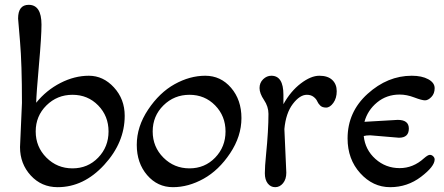

<svg xmlns="http://www.w3.org/2000/svg" viewBox="-20 -770 1842 796"><path d="M63 -160Q63 -160 71 -343Q71 -506 63 -598Q55 -690 55 -693Q55 -750 99 -750Q152 -750 152 -668Q152 -619 141.5 -501Q131 -383 130 -344Q172 -396 230.5 -426Q289 -456 348.5 -456Q408 -456 452.5 -407.5Q497 -359 497 -290Q497 -179 412 -86.5Q327 6 219 6Q152 6 107.5 -42.5Q63 -91 63 -160ZM172.5 -333Q128 -289 128 -225Q128 -161 172.5 -116.5Q217 -72 280.5 -72Q344 -72 387 -116.5Q430 -161 430 -225Q430 -289 387 -333Q344 -377 280.5 -377Q217 -377 172.5 -333Z M657.5 -333Q613 -289 613 -225Q613 -161 657.5 -116.5Q702 -72 765.5 -72Q829 -72 872 -116.5Q915 -161 915 -225Q915 -289 872 -333Q829 -377 765.5 -377Q702 -377 657.5 -333ZM697 6Q633 6 590 -44Q547 -94 547 -169.5Q547 -245 594 -315.5Q641 -386 704 -421Q767 -456 831 -456Q895 -456 938 -406Q981 -356 981 -280.5Q981 -205 934 -134.5Q887 -64 824 -29Q761 6 697 6Z M1159 -235 1167 -54Q1167 -27 1153.5 -10.5Q1140 6 1121 6Q1102 6 1090 -9.5Q1078 -25 1078 -52Q1078 -79 1083 -129Q1093 -229 1093 -298Q1093 -328 1074.5 -355.5Q1056 -383 1056 -405Q1056 -427 1071 -441.5Q1086 -456 1105 -456Q1155 -456 1155 -377V-338Q1185 -392 1227 -424Q1269 -456 1304 -456Q1339 -456 1357.5 -438.5Q1376 -421 1376 -392Q1376 -363 1362 -343.5Q1348 -324 1332 -324Q1316 -324 1307.5 -332.5Q1299 -341 1295 -350.5Q1291 -360 1280 -368.5Q1269 -377 1252 -377Q1223 -377 1194 -339Q1165 -301 1159 -235Z M1634 -199 1515 -209Q1498 -209 1488 -206Q1494 -149 1536.5 -111Q1579 -73 1637 -73Q1693 -73 1738 -114Q1754 -128 1762 -128Q1770 -128 1776 -122Q1782 -116 1782 -109Q1782 -80 1725.5 -37Q1669 6 1597.5 6Q1526 6 1473.5 -52Q1421 -110 1421 -196Q1421 -306 1504 -381Q1587 -456 1687 -456Q1729 -456 1755.5 -441.5Q1782 -427 1782 -404.5Q1782 -382 1768.5 -368Q1755 -354 1742 -354Q1729 -354 1697.5 -366Q1666 -378 1637 -378Q1583 -378 1543.5 -345.5Q1504 -313 1491 -265L1629 -273Q1675 -273 1675 -237Q1675 -199 1634 -199Z"/></svg>

Font: Macondo Swash Caps
Style: Regular
Weight: 400
Designer: John Vargas Beltran
Foundry: John Vargas Beltran
Version: Version 2.001